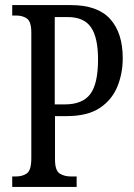

<svg xmlns="http://www.w3.org/2000/svg" viewBox="-20 -734 525 754"><path d="M28 0V-41H42Q69 -41 86 -53.5Q103 -66 103 -113V-605Q103 -649 86 -661Q69 -673 44 -673H28V-714H259Q363 -714 412.5 -659.5Q462 -605 462 -505Q462 -445 440.5 -393Q419 -341 371 -309.5Q323 -278 241 -278H196V-108Q196 -64 214.5 -52.5Q233 -41 258 -41H281V0ZM234 -324Q304 -324 334.5 -364.5Q365 -405 365 -501Q365 -586 337.5 -626.5Q310 -667 246 -667H195V-324Z"/></svg>

Font: Noto Serif Myanmar ExtraCondensed
Style: Regular
Weight: 400
Width: 2
Designer: Ben Mitchell and the Monotype Design Team
Foundry: Monotype Imaging Inc.
Version: Version 2.106; ttfautohint (v1.8.4.7-5d5b)